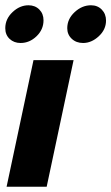

<svg xmlns="http://www.w3.org/2000/svg" viewBox="-23 -708 422 728"><path d="M-3 -601Q-3 -636 24.5 -662Q52 -688 85 -688Q110 -688 126 -672Q142 -656 142 -631Q142 -596 115.5 -570.5Q89 -545 55 -545Q30 -545 13.5 -560.5Q-3 -576 -3 -601ZM232 -601Q232 -636 260 -662Q288 -688 322 -688Q347 -688 363 -671.5Q379 -655 379 -630Q379 -596 351.5 -570.5Q324 -545 292 -545Q266 -545 249 -561Q232 -577 232 -601ZM104 -480H256L154 0H2Z"/></svg>

Font: Prompt SemiBold
Style: Italic
Weight: 600
Italic angle: -12°
Designer: Katatrad Team
Foundry: CadsonDemak
Version: Version 1.001